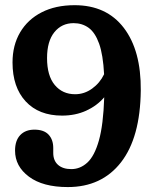

<svg xmlns="http://www.w3.org/2000/svg" viewBox="-20 -730 608 759"><path d="M248 9.5Q149.5 9.5 94.5 -31.5Q39.5 -72.5 39.5 -134.5Q39.5 -174.5 60 -196Q80.5 -217.5 116 -217.5Q153.5 -217.5 172 -197.8Q190.5 -178 190.5 -145V-125.5Q190.5 -95 209.5 -78.2Q228.5 -61.5 262 -61.5Q297 -61.5 325.2 -87.2Q353.5 -113 371 -174.8Q388.5 -236.5 392 -345.5Q363.5 -312 320.8 -292.5Q278 -273 225.5 -273Q133.5 -273 81.5 -329.2Q29.5 -385.5 29.5 -483Q29.5 -551 59.5 -602Q89.5 -653 144.5 -681.2Q199.5 -709.5 275 -709.5Q401 -709.5 469.5 -619.8Q538 -530 536.5 -372.5Q534.5 -186 458.2 -88.2Q382 9.5 248 9.5ZM166 -500.5Q166 -430.5 196.5 -394Q227 -357.5 277 -357.5Q313.5 -357.5 344.2 -379.8Q375 -402 391.5 -436.5Q387.5 -513.5 371.8 -557.5Q356 -601.5 330.5 -620Q305 -638.5 271 -638.5Q224 -638.5 195 -602.8Q166 -567 166 -500.5Z"/></svg>

Font: Fraunces 144pt S100 SemiBold
Style: Regular
Weight: 600
Version: Version 1.000; ttfautohint (v1.8.3)